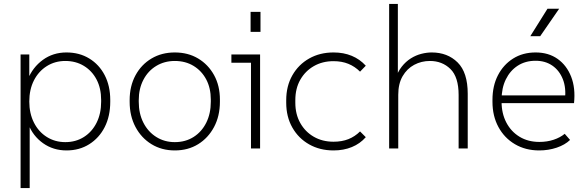

<svg xmlns="http://www.w3.org/2000/svg" viewBox="-20 -750 2965 970"><path d="M84 200V-475H128V-339L120 -348Q145 -410 196.5 -447.5Q248 -485 316 -485Q381 -485 431 -454.5Q481 -424 509 -370Q537 -316 537 -245V-236Q537 -163 509 -108Q481 -53 431 -21.5Q381 10 316 10Q249 10 197.5 -26.5Q146 -63 122 -125L130 -134V200ZM310 -32Q363 -32 404 -58Q445 -84 468 -130Q491 -176 491 -236V-245Q491 -304 468 -348Q445 -392 404 -417Q363 -442 310 -442Q258 -442 216.5 -416Q175 -390 151.5 -344Q128 -298 128 -237Q128 -177 151.5 -130.5Q175 -84 216.5 -58Q258 -32 310 -32Z M863 10Q797 10 745.5 -21.5Q694 -53 664.5 -108.5Q635 -164 635 -236V-244Q635 -315 664.5 -369.5Q694 -424 745.5 -454.5Q797 -485 863 -485Q930 -485 981 -454.5Q1032 -424 1061.5 -370.5Q1091 -317 1091 -247V-236Q1091 -164 1061.5 -108.5Q1032 -53 981 -21.5Q930 10 863 10ZM863 -32Q917 -32 958 -58Q999 -84 1022 -130Q1045 -176 1045 -236V-247Q1045 -305 1022 -348.5Q999 -392 958 -417Q917 -442 863 -442Q811 -442 769.5 -417Q728 -392 704.5 -347Q681 -302 681 -244V-236Q681 -176 704.5 -130Q728 -84 769.5 -58Q811 -32 863 -32Z M1248 0V-454L1268 -433H1149V-475H1294V0ZM1246 -589V-690H1296V-589Z M1665 10Q1596 10 1542 -20.5Q1488 -51 1457 -105.5Q1426 -160 1426 -231V-244Q1426 -315 1457 -369.5Q1488 -424 1542 -454.5Q1596 -485 1665 -485Q1716 -485 1757 -468Q1798 -451 1828 -418L1799 -388Q1773 -414 1740 -427.5Q1707 -441 1665 -441Q1609 -441 1565.5 -416Q1522 -391 1497 -347Q1472 -303 1472 -244V-231Q1472 -173 1497 -128.5Q1522 -84 1565.5 -59Q1609 -34 1665 -34Q1707 -34 1740 -47Q1773 -60 1799 -86L1828 -57Q1799 -24 1757.5 -7Q1716 10 1665 10Z M1946 0V-730H1990V-349H1977Q1989 -387 2009.5 -413Q2030 -439 2055.5 -455Q2081 -471 2108.5 -478Q2136 -485 2161 -485Q2241 -485 2292 -434.5Q2343 -384 2343 -276V0H2297V-270Q2297 -361 2255.5 -401.5Q2214 -442 2152 -442Q2109 -442 2072.5 -422.5Q2036 -403 2014 -365Q1992 -327 1992 -271V0Z M2704 10Q2635 10 2581.5 -21.5Q2528 -53 2498 -108.5Q2468 -164 2468 -236V-246Q2468 -316 2495.5 -369.5Q2523 -423 2572 -454Q2621 -485 2686 -485Q2751 -485 2797 -452.5Q2843 -420 2865.5 -362.5Q2888 -305 2880 -229H2501V-268H2854L2834 -246Q2841 -306 2823.5 -350Q2806 -394 2770.5 -418.5Q2735 -443 2686 -443Q2634 -443 2595.5 -418Q2557 -393 2535.5 -349Q2514 -305 2514 -246V-236Q2514 -177 2538 -131Q2562 -85 2605 -59Q2648 -33 2705 -33Q2744 -33 2777 -44Q2810 -55 2833 -74L2860 -43Q2834 -18 2792.5 -4Q2751 10 2704 10ZM2659 -567 2746 -706H2805L2709 -567Z"/></svg>

Font: SUSE Thin ExtraLight
Style: Regular
Weight: 250
Version: Version 1.000